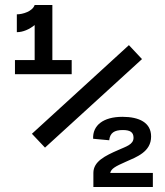

<svg xmlns="http://www.w3.org/2000/svg" viewBox="-20 -750 660 770"><path d="M47.5 -692.5V-621C72.5 -621 98 -632.5 119 -649.5V-509H40V-452.5H267.5V-509H190V-730H119C110.5 -704.5 71.5 -692.5 47.5 -692.5ZM497 -569 108 -213.5 160.5 -158 549.5 -513ZM471 -281.5C394 -281.5 351 -247 353.5 -193.5L418 -187.5C421 -217 438.5 -228.5 472.5 -228.5C501.5 -228.5 515.5 -220 515.5 -197.5C515.5 -170 484.5 -162 454.5 -148.5C401 -125 354.5 -102.5 354.5 -56.5V0H593V-56.5H422C426 -74 443.5 -83 484 -101C528 -120.5 586 -141 586 -202.5C586 -258.5 538 -281.5 471 -281.5Z"/></svg>

Font: Monaspace Neon SemiBold
Style: Regular
Weight: 600
Designer: Riley Cran & the Lettermatic Team
Foundry: Lettermatic
Version: Version 1.200 (Monaspace Neon)